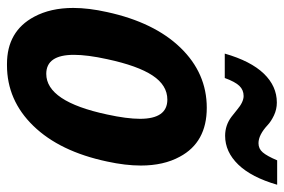

<svg xmlns="http://www.w3.org/2000/svg" viewBox="-150 -642 803 542"><g transform="rotate(90 251.0 -371.5)"><path d="M363.8 -606Q334 -606 310.1 -624Q299.8 -631.8 290.5 -639.6Q268.6 -658.2 251.5 -658.2Q234.4 -658.2 222.9 -646.2Q211.4 -634.3 200.7 -605H131.8Q152.8 -678.2 188.2 -715.1Q223.6 -752 270 -752Q289.1 -752 306.2 -743.9Q323.2 -735.8 333.5 -726.1Q361.3 -700.2 384.8 -700.2Q400.4 -700.2 410.6 -712.2Q420.9 -724.1 433.1 -752.9H502Q481 -680.2 445.1 -643.1Q409.2 -606 363.8 -606ZM14.6 -272.9Q43.5 -405.8 115.2 -480Q187 -554.2 284.7 -554.2Q382.3 -554.2 422.9 -478Q447.8 -432.6 447.8 -368.2Q447.8 -324.7 436.5 -272.9Q408.2 -139.2 335.9 -64.7Q263.7 9.8 164.6 9.8Q162.6 9.8 161.1 9.8Q68.8 9.8 27.8 -66.9Q2.9 -113.3 2.9 -177.2Q2.9 -220.7 14.6 -272.9ZM315.9 -365.7Q315.9 -442.9 261.7 -442.9Q221.2 -442.9 193.6 -401.1Q166 -359.4 147.5 -272.9Q135.3 -217.3 135.3 -179.2Q135.3 -101.1 189 -101.1Q267.1 -101.1 303.7 -272.9Q315.9 -328.6 315.9 -365.7Z"/></g></svg>

Font: Open Sans Hebrew Condensed
Style: Bold Italic
Weight: 700
Width: 3
Italic angle: -12°
Foundry: Ascender Corporation, Yanek Iontef
Version: Version 2.001;PS 002.001;hotconv 1.0.70;makeotf.lib2.5.58329